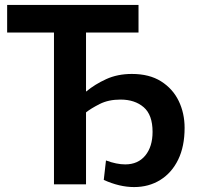

<svg xmlns="http://www.w3.org/2000/svg" viewBox="-20 -748 803 779"><path d="M199 0V-616H9V-728H542V-616H329V-377H330Q365 -406 411 -427Q457 -448 515 -448Q586 -448 633.5 -418Q681 -388 705 -338.5Q729 -289 729 -229Q729 -154 703 -100.5Q677 -47 630.5 -18Q584 11 524 11Q465 11 401 -18L410 -97Q453 -81 488 -81Q540 -81 569.5 -117Q599 -153 599 -213Q599 -282 563 -313Q527 -344 469 -344Q420 -344 384.5 -326Q349 -308 329 -292V0Z"/></svg>

Font: Murecho Medium
Style: Regular
Weight: 500
Designer: Neil Summerour
Foundry: Positype
Version: Version 1.010; ttfautohint (v1.8.3)